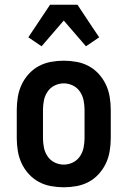

<svg xmlns="http://www.w3.org/2000/svg" viewBox="-20 -785 540 813"><path d="M250 8Q223 8 195.5 3Q168 -2 144 -15Q120 -28 101.5 -48.5Q83 -69 71.5 -93.5Q60 -118 55.5 -145.5Q51 -173 51 -200V-320Q51 -347 55.5 -374.5Q60 -402 71.5 -426.5Q83 -451 101.5 -471.5Q120 -492 144 -505Q168 -518 195.5 -523Q223 -528 250 -528Q277 -528 304.5 -523Q332 -518 356 -505Q380 -492 398.5 -471.5Q417 -451 428.5 -426.5Q440 -402 444.5 -374.5Q449 -347 449 -320V-200Q449 -173 444.5 -145.5Q440 -118 428.5 -93.5Q417 -69 398.5 -48.5Q380 -28 356 -15Q332 -2 304.5 3Q277 8 250 8ZM250 -88Q270 -88 288.5 -97Q307 -106 318.5 -123Q330 -140 334 -160Q338 -180 338 -200V-320Q338 -340 334 -360Q330 -380 318.5 -397Q307 -414 288.5 -423Q270 -432 250 -432Q230 -432 211.5 -423Q193 -414 181.5 -397Q170 -380 166 -360Q162 -340 162 -320V-200Q162 -180 166 -160Q170 -140 181.5 -123Q193 -106 211.5 -97Q230 -88 250 -88ZM156 -589 100 -627 192 -765H308L369 -673L400 -627L344 -589L250 -698Z"/></svg>

Font: Iosevka Term Curly
Style: Bold
Weight: 700
Designer: Belleve Invis
Foundry: Belleve Invis
Version: Version 32.3.0